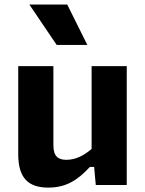

<svg xmlns="http://www.w3.org/2000/svg" viewBox="-20 -842 660 874"><path d="M63 -541V-140C63 -32.5 108 12 200 12C279.5 12 333 -21 389 -82H408.5L416 0H557V-541H397V-164C362.5 -134.5 325 -114.5 282.5 -114.5C246 -114.5 223 -129 223 -181V-541ZM377.5 -637.5 286 -821.5H113.5L238 -637.5Z"/></svg>

Font: Monaspace Neon ExtraBold
Style: Regular
Weight: 800
Designer: Riley Cran & the Lettermatic Team
Foundry: Lettermatic
Version: Version 1.200 (Monaspace Neon)